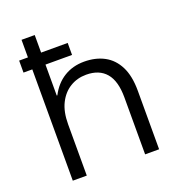

<svg xmlns="http://www.w3.org/2000/svg" viewBox="-129 -804 813 903"><g transform="rotate(-20 277.0 -352.5)"><path d="M37 -557V-617H280V-557ZM81 0V-705H147V-402H150Q177 -454 221 -481Q265 -508 322 -508Q379 -508 422 -485Q465 -462 489 -414.5Q513 -367 513 -293V0H443V-285Q443 -367 409 -407Q375 -447 310 -447Q265 -447 229 -425Q193 -403 172 -361Q151 -319 151 -257V0Z"/></g></svg>

Font: DM Sans 36pt Light
Style: Regular
Weight: 300
Designer: Colophon Foundry, Jonny Pinhorn
Foundry: Colophon Foundry
Version: Version 4.004;gftools[0.9.30]